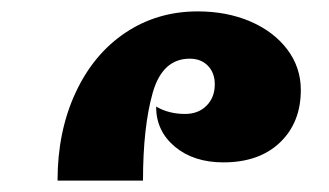

<svg xmlns="http://www.w3.org/2000/svg" viewBox="-20 -850 577 337"><path d="M327 -830Q378 -830 419 -812.5Q460 -795 484 -763.5Q508 -732 508 -692Q508 -635 471.5 -600Q435 -565 372 -565Q320 -565 287 -592.5Q254 -620 254 -663Q276 -650 305 -650Q328 -650 342.5 -664.5Q357 -679 357 -702Q357 -722 345 -734.5Q333 -747 313 -747Q265 -747 248 -687Q231 -627 231 -533H81Q81 -619 112.5 -687Q144 -755 200 -792.5Q256 -830 327 -830Z"/></svg>

Font: Noto Serif Armenian Black
Style: Regular
Weight: 900
Designer: Monotype Design team
Foundry: Monotype Imaging Inc.
Version: Version 1.000